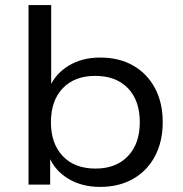

<svg xmlns="http://www.w3.org/2000/svg" viewBox="-20 -725 718 754"><path d="M373 9Q301 9 247.5 -23.5Q194 -56 171 -113H177V0H92V-705H181V-381H174Q197 -435 249.5 -467Q302 -499 374 -499Q448 -499 503 -467.5Q558 -436 588.5 -379Q619 -322 619 -245Q619 -169 588.5 -111.5Q558 -54 502.5 -22.5Q447 9 373 9ZM355 -63Q436 -63 482.5 -112Q529 -161 529 -245Q529 -330 482.5 -378.5Q436 -427 354 -427Q273 -427 226.5 -378.5Q180 -330 180 -245Q180 -161 226.5 -112Q273 -63 355 -63Z"/></svg>

Font: Nunito Sans 10pt SemiExpanded
Style: Regular
Weight: 400
Width: 6
Designer: Vernon Adams
Foundry: Vernon Adams
Version: Version 3.101;gftools[0.9.27]